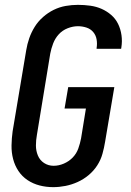

<svg xmlns="http://www.w3.org/2000/svg" viewBox="-20 -763 540 791"><path d="M199 8Q170 8 143 1Q116 -6 93.5 -21Q71 -36 56 -58.5Q41 -81 34 -108Q27 -135 27.5 -164Q28 -193 32 -222L88 -556Q92 -581 100.5 -605.5Q109 -630 123 -652.5Q137 -675 157.5 -693Q178 -711 201.5 -722.5Q225 -734 250.5 -738.5Q276 -743 301 -743Q327 -743 352 -739.5Q377 -736 398.5 -726.5Q420 -717 438 -701.5Q456 -686 466.5 -664.5Q477 -643 480.5 -618Q484 -593 480 -568L479 -562H378V-565Q381 -583 378 -600.5Q375 -618 364 -631Q353 -644 336 -649.5Q319 -655 301 -655Q280 -655 258.5 -646.5Q237 -638 222 -621.5Q207 -605 199 -584Q191 -563 187 -542L132 -207Q128 -185 128 -163.5Q128 -142 136 -122.5Q144 -103 161.5 -91.5Q179 -80 201 -80Q222 -80 243 -89Q264 -98 279.5 -114Q295 -130 302.5 -151Q310 -172 314 -193L334 -316H246L261 -404H451L413 -179Q409 -154 402 -129Q395 -104 380.5 -81.5Q366 -59 345 -41.5Q324 -24 299.5 -13Q275 -2 249.5 3Q224 8 199 8Z"/></svg>

Font: Iosevka SS18 Semibold
Style: Italic
Weight: 600
Italic angle: -9°
Monospace: yes
Designer: Belleve Invis
Foundry: Belleve Invis
Version: Version 25.1.1; ttfautohint (v1.8.4)